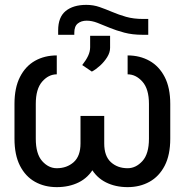

<svg xmlns="http://www.w3.org/2000/svg" viewBox="-20 -763 762 793"><path d="M507.1 -456V-534.1Q557.5 -534.1 597.3 -511.9Q637.1 -489.7 660.2 -445.1Q683.2 -400.6 683.2 -333.8V-190.3Q683.2 -122.9 660.2 -78.5Q637.1 -34.1 597.3 -12.1Q557.5 9.9 507.1 9.9Q456.7 9.9 417.3 -9.9Q377.8 -29.8 355.1 -70Q332.4 -110.1 332.4 -170.5V-284.1H410.5V-170.5Q410.5 -118.3 438 -93.2Q465.6 -68.2 507.1 -68.2Q541.2 -68.2 568.2 -97.8Q595.2 -127.5 595.2 -190.3V-333.8Q595.2 -395.6 568.2 -425.8Q541.2 -456 507.1 -456ZM214.5 -534.1V-456Q180.4 -456 154.1 -425.8Q127.8 -395.6 127.8 -333.8V-190.3Q127.8 -127.5 154.1 -97.8Q180.4 -68.2 214.5 -68.2Q256 -68.2 284.3 -93.2Q312.5 -118.3 312.5 -170.5V-284.1H390.6V-170.5Q390.6 -110.1 367.9 -70Q345.2 -29.8 305.4 -9.9Q265.6 9.9 214.5 9.9Q164.1 9.9 124.6 -12.1Q85.2 -34.1 62.5 -78.5Q39.8 -122.9 39.8 -190.3V-333.8Q39.8 -400.6 62.5 -445.1Q85.2 -489.7 124.6 -511.9Q164.1 -534.1 214.5 -534.1ZM359.4 -467.3 319.6 -494.3Q335.6 -514.6 343.9 -532.3Q352.3 -550.1 352.3 -568.2V-615.1H434.7V-565.3Q434.7 -546.2 422.6 -526.8Q410.5 -507.5 393.1 -491.7Q375.7 -475.9 359.4 -467.3ZM571 -684.7H592.3V-619.3H569.6Q527 -619.3 493.4 -628.2Q459.9 -637.1 432.5 -648.4Q405.2 -659.8 382.3 -668.7Q359.4 -677.6 338.1 -677.6Q315.7 -677.6 301.3 -666Q286.9 -654.5 286.9 -627.8V-619.3H220.2V-637.8Q220.2 -692.1 251.2 -717.5Q282.3 -742.9 336.6 -742.9Q365.4 -742.9 391 -734Q416.5 -725.1 443.2 -713.8Q469.8 -702.4 500.7 -693.5Q531.6 -684.7 571 -684.7Z"/></svg>

Font: InterMG
Style: Regular
Weight: 400
Designer: Rasmus Andersson
Foundry: rsms
Version: Version 3.019;December 26, 2023;FontCreator 15.0.0.2955 64-b